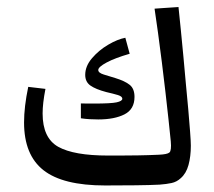

<svg xmlns="http://www.w3.org/2000/svg" viewBox="-20 -538 624 561"><path d="M287.1 3.9Q163.6 3.9 106.9 -40.8Q50.3 -85.4 50.3 -180.2Q50.3 -226.1 62.5 -284.2L112.8 -278.3Q104.5 -235.8 104.5 -206.5Q104.5 -134.8 150.1 -109.1Q195.8 -83.5 295.9 -83.5Q304.2 -83.5 328.1 -83.5Q352.1 -83.5 383.1 -84Q414.1 -84.5 443.8 -85.9Q468.8 -86.9 475.1 -92.5Q481.4 -98.1 479 -125Q476.6 -151.4 472.4 -188.5Q468.3 -225.6 463.4 -269Q458.5 -311.5 452.9 -356.4Q447.3 -401.4 441.7 -442.1Q436 -482.9 431.6 -512.7L501.5 -517.6Q504.9 -486.3 508.5 -449.2Q512.2 -412.1 515.9 -372.6Q519.5 -333 522.9 -295.4Q526.9 -256.8 530 -219.5Q533.2 -182.1 535.4 -153.6Q537.6 -125 537.6 -112.3Q537.6 -81.1 530.8 -55.9Q523.9 -30.8 507.8 -17.1Q496.1 -6.3 481.2 -3.2Q466.3 0 446.3 1.5Q418.9 2.9 376.2 3.4Q333.5 3.9 287.1 3.9ZM267.1 -189Q255.9 -189 242.7 -189.7Q229.5 -190.4 216.3 -192.4V-235.8Q227.1 -235.4 236.6 -235.4Q246.1 -235.4 254.4 -235.4Q304.2 -235.4 320.8 -239Q337.4 -242.7 337.4 -249.5Q337.4 -256.3 324.5 -260.3Q311.5 -264.2 290.5 -269Q259.3 -277.3 244.1 -288.1Q229 -298.8 229 -319.3Q229 -344.7 248.8 -367.9Q268.6 -391.1 295.9 -407.2Q323.2 -423.3 346.2 -427.7L358.9 -380.9Q316.4 -368.7 291.7 -355.5Q267.1 -342.3 267.1 -333.5Q267.1 -325.2 283 -320.3Q298.8 -315.4 316.4 -310.1Q345.2 -301.3 359.1 -290Q373 -278.8 373 -254.9Q373 -218.8 343.8 -203.9Q314.5 -189 267.1 -189Z"/></svg>

Font: Markazi Text Medium
Style: Regular
Weight: 500
Designer: Borna Izadpanah (Arabic designer), Fiona Ross (Arabic design director) and Florian Runge (Latin designer)
Foundry: Borna Izadpanah and Florian Runge
Version: Version 1.001